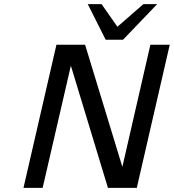

<svg xmlns="http://www.w3.org/2000/svg" viewBox="-20 -912 844 932"><path d="M406 -892H473L550 -782L676 -892H743L577 -719H493ZM94 0 254 -695H393L574 -102L710 -695H804L644 0H504L324 -593L187 0Z"/></svg>

Font: Coval
Style: Italic
Weight: 400
Foundry: Context Ltd
Version: Version 001.000